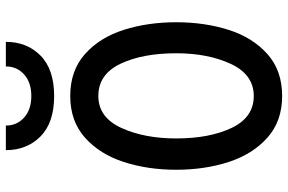

<svg xmlns="http://www.w3.org/2000/svg" viewBox="-184 -788 984 656"><g transform="rotate(-90 308.0 -460.0)"><path d="M56 -350Q56 -447 82.5 -529Q109 -611 165.5 -661.5Q222 -712 308 -712Q395 -712 451.5 -661.5Q508 -611 534 -529Q560 -447 560 -350Q560 -253 534 -171Q508 -89 451.5 -38.5Q395 12 308 12Q222 12 165.5 -38.5Q109 -89 82.5 -171Q56 -253 56 -350ZM454 -350Q454 -465 418 -540.5Q382 -616 308 -616Q235 -616 199 -537.5Q163 -459 163 -350Q163 -236 199 -160.5Q235 -85 308 -85Q381 -85 417.5 -163Q454 -241 454 -350ZM123 -932H207Q207 -894 234.5 -869.5Q262 -845 308 -845Q354 -845 381.5 -869.5Q409 -894 409 -932H493Q493 -860 446 -813.5Q399 -767 308 -767Q217 -767 170 -813.5Q123 -860 123 -932Z"/></g></svg>

Font: Overpass Mono Light
Style: Bold
Weight: 600
Monospace: yes
Designer: Delve Withrington, Dave Bailey
Foundry: Delve Fonts
Version: Version 1.000;DELV;Overpass